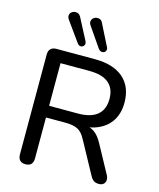

<svg xmlns="http://www.w3.org/2000/svg" viewBox="-136 -1041 946 1144"><g transform="rotate(15 336.5 -469.5)"><path d="M131 7Q109 7 97 -5.5Q85 -18 85 -41V-658Q85 -681 97.5 -693Q110 -705 132 -705H370Q484 -705 545.5 -651.5Q607 -598 607 -500Q607 -436 579 -390.5Q551 -345 498 -321Q445 -297 370 -297L380 -311H402Q442 -311 471.5 -291Q501 -271 524 -227L616 -58Q625 -42 624 -27Q623 -12 613 -2.5Q603 7 584 7Q564 7 552 -1.5Q540 -10 531 -27L423 -225Q401 -267 373 -280.5Q345 -294 298 -294H178V-41Q178 -18 166.5 -5.5Q155 7 131 7ZM178 -366H355Q435 -366 475 -399.5Q515 -433 515 -498Q515 -563 475 -596Q435 -629 355 -629H178ZM377 -770 293 -892Q284 -905 285.5 -916.5Q287 -928 294.5 -935.5Q302 -943 313.5 -945.5Q325 -948 336.5 -943.5Q348 -939 354 -925L421 -792Q426 -782 423 -773Q420 -764 412 -760Q404 -756 394.5 -758Q385 -760 377 -770ZM248 -768 159 -892Q150 -905 151 -916.5Q152 -928 159.5 -935.5Q167 -943 178 -945.5Q189 -948 200 -944Q211 -940 219 -926L288 -794Q293 -783 290.5 -774Q288 -765 280.5 -760.5Q273 -756 264 -757.5Q255 -759 248 -768Z"/></g></svg>

Font: Nunito Medium
Style: Regular
Weight: 500
Designer: Vernon Adams
Foundry: Vernon Adams
Version: Version 3.601